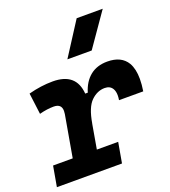

<svg xmlns="http://www.w3.org/2000/svg" viewBox="-158 -900 889 1004"><g transform="rotate(-20 286.0 -397.5)"><path d="M-14.6 0 5.4 -113.3H114.7L155.3 -345.2Q156.7 -354.5 156.7 -362.3Q156.7 -401.9 113.3 -401.9Q76.2 -401.9 33.7 -390.6L18.6 -508.8Q88.4 -527.3 153.3 -527.3Q283.2 -527.3 292 -409.2H306.2Q323.2 -465.8 361.3 -496.6Q399.4 -527.3 457 -527.3Q535.2 -527.3 566.9 -474.1Q586.9 -439.5 586.9 -383.8Q586.9 -353 581.1 -316.4H446.3Q448.7 -330.6 448.7 -342.3Q448.7 -365.2 439.9 -379.9Q426.8 -401.9 397 -401.9Q355.5 -401.9 321.3 -368.7Q287.1 -335.4 272.9 -249.5V-251L249 -113.3H367.7L347.7 0ZM265.6 -609.4 384.8 -794.9H529.8L400.9 -609.4Z"/></g></svg>

Font: CaskaydiaCove NFP
Style: Bold Italic
Weight: 700
Italic angle: -10°
Designer: Aaron Bell
Foundry: Saja Typeworks
Version: Version 2111.001; VTT 6.35;Nerd Fonts 3.1.1